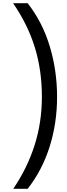

<svg xmlns="http://www.w3.org/2000/svg" viewBox="-20 -813 421 1201"><path d="M337 -207Q337 -43 290.5 104.5Q244 252 153 368H63Q151 238 196.5 95Q242 -48 242 -208Q242 -372 198.5 -514.5Q155 -657 62 -793H153Q246 -674 291.5 -522.5Q337 -371 337 -207Z"/></svg>

Font: Noto Sans Kannada ExtraCondensed Medium
Style: Regular
Weight: 500
Width: 2
Designer: Jelle Bosma - Monotype Design Team
Foundry: Monotype Imaging Inc.
Version: Version 2.005; ttfautohint (v1.8.4.7-5d5b)